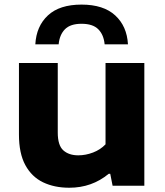

<svg xmlns="http://www.w3.org/2000/svg" viewBox="-20 -828 734 856"><path d="M289 9Q222.5 9 172 -15.2Q121.5 -39.5 93 -91.8Q64.5 -144 64.5 -228V-547H237.5V-237Q237.5 -180 262.2 -157.8Q287 -135.5 329 -135.5Q362 -135.5 394.8 -148Q427.5 -160.5 450.5 -184.5V-547H623.5V0H482L471.5 -53H464.5Q389.5 9 289 9ZM137.5 -630.5Q142 -711.5 193.8 -759.5Q245.5 -807.5 343.5 -807.5Q441.5 -807.5 493.8 -759.2Q546 -711 550.5 -630.5H446.5Q442.5 -673 418.2 -697.5Q394 -722 343.5 -722Q293.5 -722 269.5 -697.5Q245.5 -673 241.5 -630.5Z"/></svg>

Font: Encode Sans Expanded Expanded
Style: Bold
Weight: 700
Width: 7
Designer: Multiple Designers
Foundry: Impallari Type
Version: Version 3.000; ttfautohint (v1.8.3) -l 8 -r 50 -G 200 -x 14 